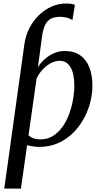

<svg xmlns="http://www.w3.org/2000/svg" viewBox="-20 -850 592 1124"><path d="M5 254 122.5 -589.5Q129.5 -641.5 152 -685.2Q174.5 -729 208.2 -761.5Q242 -794 282.5 -811.8Q323 -829.5 367.5 -829.5Q383.5 -829.5 396.5 -827.5Q409.5 -825.5 418.5 -821.5L404 -732.5Q389 -742 370.8 -746.8Q352.5 -751.5 331 -751.5Q299.5 -751.5 278.5 -740.8Q257.5 -730 245 -705.2Q232.5 -680.5 226.5 -639L202 -456.5Q218 -482.5 242 -504Q266 -525.5 296 -538.5Q326 -551.5 359.5 -551.5Q413.5 -551.5 449.5 -526.2Q485.5 -501 503.2 -455.5Q521 -410 521 -348Q521 -285 499.8 -221.8Q478.5 -158.5 438.2 -106Q398 -53.5 340 -21.8Q282 10 208 10Q191 10 173 7Q155 4 138.5 0.5L102.5 254ZM217 -34Q257 -34 288.5 -53.2Q320 -72.5 344 -105Q368 -137.5 383.5 -178.8Q399 -220 407 -264.2Q415 -308.5 415 -350.5Q415 -418 393 -456Q371 -494 330 -494Q301.5 -494 274.8 -478.8Q248 -463.5 226.8 -439.8Q205.5 -416 194 -389.5L147 -58Q159 -46.5 176.8 -40.2Q194.5 -34 217 -34Z"/></svg>

Font: Merriweather 60pt
Style: Italic
Weight: 400
Italic angle: -7.8°
Version: Version 2.101